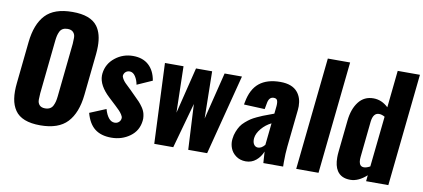

<svg xmlns="http://www.w3.org/2000/svg" viewBox="-74 -1086 3003 1362"><g transform="rotate(10 1428.0 -405.0)"><path d="M265.1 11.2Q198.2 11.2 152.6 -6.6Q106.9 -24.4 82.8 -59.8Q58.6 -95.2 51.3 -143.1Q47.4 -168 47.4 -197.3Q47.4 -224.6 50.8 -255.9L82 -555.2Q95.7 -687 158.7 -753.9Q221.7 -820.8 352.5 -820.8Q483.4 -821.3 533.2 -753.9Q571.8 -701.7 571.3 -610.4Q571.3 -584.5 568.4 -555.2L537.1 -255.9Q523.4 -124.5 459.7 -56.6Q396 11.2 265.1 11.2ZM278.3 -113.3Q298.8 -113.3 313.2 -121.3Q327.6 -129.4 335.2 -145Q342.8 -160.6 346.4 -175.8Q350.1 -190.9 352.5 -212.9L392.6 -598.6Q394 -619.1 394 -636.7Q394 -640.6 394 -645.5Q393.6 -667 379.9 -681.6Q366.2 -696.3 339.4 -696.3Q318.8 -696.3 304.7 -688.5Q290.5 -680.7 283.2 -665.3Q275.9 -649.9 272.5 -635.3Q269 -620.6 266.6 -598.6L226.6 -212.9Q224.6 -189.9 224.6 -169.9Q224.6 -168 224.6 -165Q224.6 -142.6 238 -127.9Q251.5 -113.3 278.3 -113.3Z M776.4 9.8Q702.6 9.8 657.7 -25.4Q612.8 -60.5 592.3 -136.2L709 -184.6Q720.7 -143.1 740.2 -120.1Q758.3 -99.1 781.7 -99.1Q783.7 -99.1 785.6 -99.1Q801.8 -100.1 813.5 -111.3Q825.2 -122.6 826.2 -139.6Q826.7 -149.9 817.1 -164.6Q807.6 -179.2 795.9 -191.2Q784.2 -203.1 766.1 -220.2Q762.2 -223.6 760.3 -225.6L716.3 -266.6Q635.7 -340.8 635.7 -413.1Q635.7 -420.9 636.7 -428.7Q645 -498.5 701.2 -543.2Q757.3 -587.9 830.1 -587.9Q900.4 -587.9 943.1 -549.1Q985.8 -510.3 997.6 -439.5L888.7 -391.1Q882.8 -424.3 866.7 -449.2Q850.6 -474.1 827.1 -475.6Q826.2 -475.6 825.7 -475.6Q808.6 -475.6 796.9 -465.8Q785.2 -455.6 782.7 -440.9Q780.8 -430.2 790 -415Q799.3 -399.9 809.6 -389.4Q819.8 -378.9 840.8 -359.4Q843.3 -356.9 845 -355.2Q846.7 -353.5 848.6 -352.1L891.1 -309.6Q913.1 -288.6 925 -275.6Q937 -262.7 952.1 -241.2Q966.8 -219.7 972.7 -196.3Q976.6 -180.2 977.1 -162.6Q977.1 -154.8 976.1 -147Q968.3 -74.2 910.4 -32.2Q852.5 9.8 776.4 9.8Z M1085.4 0 1060.5 -578.1H1194.3L1202.1 -245.1L1284.2 -578.1H1400.4L1406.2 -238.8L1490.2 -578.1H1615.2L1466.3 0H1330.1L1313 -327.1L1222.2 0Z M1814.5 -101.6Q1839.4 -101.6 1862.8 -129.9L1879.4 -287.6Q1838.9 -268.1 1809.3 -232.9Q1779.8 -197.8 1775.9 -163.6Q1775.4 -157.7 1775.4 -152.3Q1775.4 -131.8 1784.2 -118.2Q1794.9 -101.6 1814.5 -101.6ZM1744.6 9.8Q1703.6 9.3 1674.6 -12Q1645.5 -33.2 1633.8 -64.5Q1624.5 -88.9 1624.5 -115.2Q1624.5 -123 1625.5 -130.9Q1628.4 -159.2 1638.2 -183.8Q1647.9 -208.5 1659.7 -226.6Q1671.4 -244.6 1691.4 -261.7Q1711.4 -278.8 1726.8 -289.1Q1742.2 -299.3 1768.1 -311.5Q1793.9 -323.7 1808.3 -329.3Q1822.8 -335 1850.1 -345Q1877.4 -355 1887.2 -358.9L1893.1 -415.5Q1893.6 -423.3 1893.6 -429.7Q1893.6 -445.3 1889.6 -455.1Q1883.8 -468.8 1863.8 -468.8Q1829.1 -468.8 1821.8 -420.9L1814 -378.9L1664.1 -385.3Q1664.1 -386.7 1665.5 -395Q1667 -403.3 1667.5 -404.3Q1684.6 -498.5 1740.2 -543.2Q1795.9 -587.9 1891.1 -587.9Q1976.6 -587.9 2015.6 -540.5Q2047.9 -501.5 2048.3 -440.4Q2048.3 -427.7 2046.9 -413.6L2018.6 -145Q2013.2 -95.2 2013.2 -30.8Q2013.2 -15.6 2013.7 0H1871.1Q1865.7 -68.8 1865.7 -82Q1850.1 -42.5 1818.8 -16.4Q1787.6 9.8 1744.6 9.8Z M2107.9 0 2192.9 -809.6H2353.5L2268.6 0Z M2577.6 -94.2Q2597.2 -94.2 2622.6 -108.4L2661.1 -473.1Q2639.2 -485.8 2619.6 -485.8Q2577.1 -485.8 2569.8 -420.9L2543 -162.1Q2542 -152.8 2542 -144.5Q2542 -126 2547.4 -113.3Q2555.2 -94.7 2577.6 -94.2ZM2499 9.8Q2498.5 9.8 2497.6 9.8Q2432.1 9.8 2402.8 -35.6Q2380.4 -70.3 2380.4 -130.4Q2380.4 -150.4 2382.8 -172.9L2406.7 -400.9Q2415.5 -485.4 2455.1 -536.6Q2494.6 -587.9 2561.5 -587.9Q2620.6 -587.9 2668.5 -542.5L2696.3 -809.6H2856.4L2771.5 0H2611.3L2615.7 -43.5Q2556.6 9.8 2499 9.8Z"/></g></svg>

Font: Oswald
Style: Bold
Weight: 700
Designer: Vernon Adams
Foundry: Vernon Adams
Version: 3.0; ttfautohint (v0.94.23-7a4d-dirty) -l 8 -r 50 -G 200 -x 